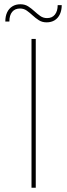

<svg xmlns="http://www.w3.org/2000/svg" viewBox="-20 -882 316 902"><path d="M128 -699H148V0H128ZM270 -858Q270 -834 261.5 -815.5Q253 -797 237 -787Q221 -777 199 -777Q178 -777 162.5 -787Q147 -797 133.5 -809.5Q120 -822 106 -832Q92 -842 74 -842Q50 -842 37 -826Q24 -810 24 -781H5Q5 -806 13.5 -824Q22 -842 38 -852Q54 -862 76 -862Q97 -862 112.5 -852Q128 -842 141.5 -829.5Q155 -817 169 -807Q183 -797 201 -797Q225 -797 238 -813.5Q251 -830 251 -858Z"/></svg>

Font: Alexandria Thin
Style: Regular
Weight: 250
Designer: Mohamed Gaber
Foundry: Kief Type Foundry
Version: Version 5.100